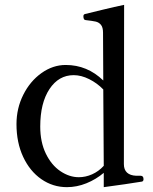

<svg xmlns="http://www.w3.org/2000/svg" viewBox="-20 -759 633 792"><path d="M572 -20Q572 -12 566 -10Q542 -6 494.5 1Q447 8 408 13V-46Q376 -19 336.5 -3Q297 13 256 13Q198 13 150.5 -20Q103 -53 75.5 -112Q48 -171 48 -247Q48 -312 76 -368Q104 -424 151 -457.5Q198 -491 251 -491Q340 -491 406 -427L405 -624Q405 -646 396.5 -656.5Q388 -667 374.5 -670Q361 -673 334 -676Q324 -676 324 -692Q324 -699 330 -701Q355 -707 404 -719Q453 -731 492 -739L491 -82Q491 -59 504 -47Q517 -35 542 -34H560Q572 -34 572 -20ZM408 -75 406 -390Q381 -416 348 -432.5Q315 -449 284 -449Q222 -449 184 -391.5Q146 -334 146 -237Q146 -173 169 -125.5Q192 -78 229 -53Q266 -28 305 -28Q333 -28 360 -40Q387 -52 408 -75Z"/></svg>

Font: Shippori Mincho Medium
Style: Regular
Weight: 500
Designer: FONTDASU
Foundry: FONTDASU / Google Inc. / but / Adobe
Version: Version 3.110; ttfautohint (v1.8.3)